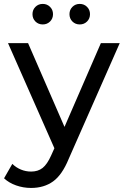

<svg xmlns="http://www.w3.org/2000/svg" viewBox="-42 -747 623 967"><path d="M-21.6 151 20 78.4Q39.3 97.1 63.6 107.1Q87.9 117.1 114.6 117.1Q149.4 117.1 172.5 98.9Q195.6 80.7 215.6 35.9L248.4 -37L257.7 -50L466.1 -529.9H561.1L304.1 53Q271 133.9 225.3 166.7Q179.6 199.6 114.4 199.6Q75.3 199.6 39.1 186.8Q2.9 174 -21.6 151ZM-1.7 -529.9H99.3L304.3 -58.6L239.6 17ZM307.9 -675.6Q307.9 -697.5 322.7 -712.4Q337.6 -727.3 359.6 -727.3Q381.5 -727.3 396.4 -712.4Q411.3 -697.5 411.3 -675.6Q411.3 -653.6 396.4 -638.7Q381.5 -623.9 359.6 -623.9Q337.6 -623.9 322.7 -638.7Q307.9 -653.6 307.9 -675.6ZM121.6 -675.6Q121.6 -697.5 136.4 -712.4Q151.3 -727.3 173.3 -727.3Q195.2 -727.3 210.1 -712.4Q225 -697.5 225 -675.6Q225 -653.6 210.1 -638.7Q195.2 -623.9 173.3 -623.9Q151.3 -623.9 136.4 -638.7Q121.6 -653.6 121.6 -675.6Z"/></svg>

Font: iiserrat Thin
Style: Regular
Weight: 100
Designer: Akira Ohta
Foundry: Akira Ohta
Version: Version 1.200;Glyphs 3.3.1 (3343)